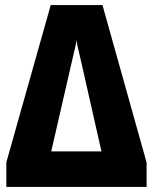

<svg xmlns="http://www.w3.org/2000/svg" viewBox="-20 -737 603 757"><path d="M5 0V-97L180 -717H384L558 -96V0ZM182 -140H380L299 -498Q296 -513 290 -536.5Q284 -560 282 -578Q279 -560 273 -535.5Q267 -511 264 -497Z"/></svg>

Font: Noto Sans Mono SemiCondensed Black
Style: Regular
Weight: 900
Width: 4
Designer: Monotype Design Team
Foundry: Monotype Imaging Inc.
Version: Version 2.014; ttfautohint (v1.8.4.7-5d5b)